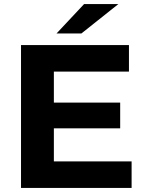

<svg xmlns="http://www.w3.org/2000/svg" viewBox="-20 -921 711 941"><path d="M625 -130V0H83V-700H612V-570H244V-418H569V-292H244V-130ZM392 -901H560L379 -757H257Z"/></svg>

Font: Montserrat GRBold
Style: Regular
Weight: 700
Designer: Julieta Ulanovsky
Foundry: Julieta Ulanovsky
Version: Version 1.00 May 29, 2023, initial release